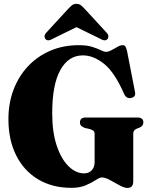

<svg xmlns="http://www.w3.org/2000/svg" viewBox="-20 -938 757 969"><path d="M652.5 -22.5Q652.5 10.5 622.5 10.5Q607 10.5 583.2 -2.8Q559.5 -16 535.2 -29.2Q511 -42.5 494.5 -42.5Q483 -42.5 463.2 -29.2Q443.5 -16 413.2 -3Q383 10 340.5 10Q244 10 172.5 -32.8Q101 -75.5 61.8 -153.5Q22.5 -231.5 22.5 -336.5Q22.5 -417.5 48.5 -485.8Q74.5 -554 122 -604.2Q169.5 -654.5 234.5 -682.2Q299.5 -710 377.5 -710Q418.5 -710 445.2 -701.5Q472 -693 488.5 -684.8Q505 -676.5 515 -676.5Q527.5 -676.5 542.8 -684.8Q558 -693 572.8 -701.5Q587.5 -710 599.5 -710Q608 -710 612.5 -703.8Q617 -697.5 621.5 -679L661 -475.5Q667.5 -450 643.5 -444Q619.5 -437.5 607 -462.5Q558.5 -573.5 505 -616Q451.5 -658.5 398 -658.5Q325.5 -658.5 284.5 -584.5Q243.5 -510.5 243.5 -366.5Q243.5 -270 266.5 -202.2Q289.5 -134.5 326.2 -98.8Q363 -63 404 -63Q429 -63 443.2 -79Q457.5 -95 457.5 -118.5V-262.5Q457.5 -273 451.5 -277.8Q445.5 -282.5 434 -286.5L407.5 -292.5Q396.5 -297 390 -303Q383.5 -309 383.5 -320Q383.5 -345 413.5 -345H673.5Q703.5 -345 703.5 -320Q703.5 -302.5 684.5 -294L671 -289Q663 -285.5 657.8 -279.8Q652.5 -274 652.5 -262.5ZM245.5 -742Q223 -728 210.5 -740Q205.5 -744.5 204.8 -753.5Q204 -762.5 212.5 -772L321.5 -890.5Q333 -903 342.2 -910.8Q351.5 -918.5 366 -918.5Q380 -918.5 389.2 -910.8Q398.5 -903 410 -890.5L519 -772Q527.5 -762.5 527 -753.5Q526.5 -744.5 521.5 -740Q508.5 -728 486.5 -742L366 -801Z"/></svg>

Font: Fraunces 144pt Soft Black
Style: Regular
Weight: 900
Version: Version 1.000;[b76b70a41]